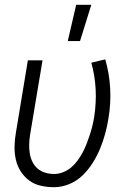

<svg xmlns="http://www.w3.org/2000/svg" viewBox="-20 -771 540 799"><path d="M205 8Q177 8 150 2Q123 -4 102 -19.5Q81 -35 66.5 -57.5Q52 -80 46 -106.5Q40 -133 40.5 -161Q41 -189 46 -218L96 -520H157L105 -209Q102 -189 101.5 -170Q101 -151 104 -132.5Q107 -114 115 -97.5Q123 -81 136.5 -69.5Q150 -58 168 -52.5Q186 -47 205 -47Q224 -47 243 -54.5Q262 -62 277 -75Q292 -88 304 -104.5Q316 -121 325 -138.5Q334 -156 341 -174Q348 -192 354 -210.5Q360 -229 364.5 -247.5Q369 -266 372 -285Q381 -343 378 -400Q375 -457 360 -510L418 -524Q435 -466 438.5 -403Q442 -340 431 -276Q426 -245 417.5 -214Q409 -183 396.5 -152.5Q384 -122 366 -93.5Q348 -65 324 -41.5Q300 -18 268.5 -5Q237 8 205 8ZM262 -600 297 -751H360L313 -600Z"/></svg>

Font: Iosevka Light
Style: Italic
Weight: 300
Italic angle: -9°
Monospace: yes
Designer: Belleve Invis
Foundry: Belleve Invis
Version: Version 32.5.0; ttfautohint (v1.8.4)